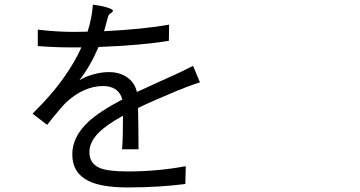

<svg xmlns="http://www.w3.org/2000/svg" viewBox="-20 -779 1540 821"><path d="M524.4 22.5Q414.1 22.5 357.4 -5.9Q289.1 -40 289.1 -119.1Q289.1 -193.4 356.4 -256.8Q404.3 -301.8 502.9 -353.5Q496.1 -381.8 473.6 -397.5Q452.1 -411.1 420.9 -411.1Q339.8 -411.1 264.6 -342.8Q245.1 -324.2 204.1 -273.4Q189.5 -254.9 181.6 -245.1L119.1 -293Q203.1 -375 254.9 -450.2Q298.8 -511.7 328.1 -576.2H291Q214.8 -576.2 141.6 -582V-652.3Q222.7 -642.6 294.9 -642.6Q333 -642.6 354.5 -643.6Q374 -705.1 377 -758.8Q407.2 -755.9 434.6 -748Q463.9 -739.3 462.9 -733.4Q461.9 -727.5 455.1 -723.6Q444.3 -717.8 441.4 -705.1Q439.5 -699.2 436.5 -687.5Q429.7 -660.2 424.8 -645.5Q597.7 -654.3 703.1 -673.8L702.1 -604.5Q585 -585 401.4 -578.1Q366.2 -496.1 319.3 -435.5Q343.8 -451.2 378.9 -460.9Q414.1 -470.7 445.3 -470.7Q490.2 -470.7 522.5 -449.2Q555.7 -426.8 565.4 -385.7Q602.5 -403.3 668 -432.6Q710.9 -452.1 730.5 -460.9Q752.9 -470.7 793 -491.2Q801.8 -495.1 805.7 -497.1L835 -426.8Q817.4 -421.9 773.4 -405.3Q761.7 -400.4 755.9 -397.9Q750 -395.5 736.3 -390.6Q630.9 -346.7 570.3 -317.4Q572.3 -210 572.3 -140.6H502Q505.9 -187.5 505.9 -284.2Q436.5 -246.1 402.3 -211.9Q362.3 -171.9 362.3 -128.9Q362.3 -78.1 409.2 -59.6Q445.3 -45.9 526.4 -45.9Q653.3 -45.9 774.4 -68.4L772.5 7.8Q658.2 22.5 524.4 22.5Z"/></svg>

Font: Bpmf GenSeki Gothic R
Style: R
Weight: 400
Foundry: But Ko
Version: Version 1.320